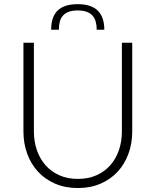

<svg xmlns="http://www.w3.org/2000/svg" viewBox="-20 -918 767 946"><path d="M95.5 0ZM363.5 -36.5Q414.5 -36.5 454.8 -54.2Q495 -72 523 -103.5Q551 -135 565.8 -177.8Q580.5 -220.5 580.5 -270V-707.5H631.5V-270Q631.5 -211.5 613 -160.8Q594.5 -110 559.8 -72.2Q525 -34.5 475.2 -13Q425.5 8.5 363.5 8.5Q301.5 8.5 251.8 -13Q202 -34.5 167.2 -72.2Q132.5 -110 114 -160.8Q95.5 -211.5 95.5 -270V-707.5H147V-270.5Q147 -221 161.8 -178.2Q176.5 -135.5 204.2 -104Q232 -72.5 272.2 -54.5Q312.5 -36.5 363.5 -36.5ZM363 -897.5Q429.5 -897.5 461.8 -865.5Q494 -833.5 494 -771.5H456.5Q456.5 -794 451.5 -811.8Q446.5 -829.5 435.5 -841.5Q424.5 -853.5 406.8 -860Q389 -866.5 363 -866.5Q337 -866.5 319.2 -860Q301.5 -853.5 290.5 -841.5Q279.5 -829.5 274.8 -811.8Q270 -794 270 -771.5H232Q232 -835.5 264.5 -866.5Q297 -897.5 363 -897.5Z"/></svg>

Font: Lato Light
Style: Regular
Weight: 300
Designer: Lukasz Dziedzic
Foundry: tyPoland Lukasz Dziedzic
Version: Version 2.007; 2014-02-27